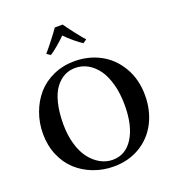

<svg xmlns="http://www.w3.org/2000/svg" viewBox="-157 -1008 1035 1140"><g transform="rotate(-20 360.5 -438.0)"><path d="M350.1 -619.1Q312 -619.1 280.3 -602.3Q248.5 -585.4 223.4 -551.8Q198.2 -518.1 184.1 -460.9Q169.9 -403.8 169.9 -329.1Q169.9 -259.8 186.5 -202.4Q203.1 -145 231.7 -107.9Q260.3 -70.8 297.1 -50.3Q334 -29.8 375 -29.8Q457 -29.8 504.4 -105.5Q551.8 -181.2 551.8 -310.1Q551.8 -383.8 535.6 -443.4Q519.5 -502.9 491.9 -540.8Q464.4 -578.6 428 -598.9Q391.6 -619.1 350.1 -619.1ZM685.1 -325.2Q685.1 -230 646.2 -154.1Q607.4 -78.1 534.7 -34.2Q461.9 9.8 367.2 9.8Q300.8 9.8 241 -12.7Q181.2 -35.2 135.7 -76.2Q90.3 -117.2 63.7 -179.2Q37.1 -241.2 37.1 -315.9Q37.1 -384.8 59.8 -447Q82.5 -509.3 123 -556.2Q163.6 -603 224.9 -630.6Q286.1 -658.2 358.9 -658.2Q448.7 -658.2 522.5 -618.4Q596.2 -578.6 640.6 -501.7Q685.1 -424.8 685.1 -325.2ZM241.2 -740.2 217.8 -755.9Q233.9 -773.9 269.5 -819.3Q305.2 -864.7 318.8 -886.2H369.1Q384.3 -862.8 419.7 -817.4Q455.1 -772 470.2 -755.9L446.8 -740.2Q427.7 -752 397.2 -777.3Q366.7 -802.7 344.2 -826.2Q321.3 -802.7 290.8 -777.1Q260.3 -751.5 241.2 -740.2Z"/></g></svg>

Font: Common Serif SemiBold
Style: Regular
Weight: 600
Designer: Philipp H. Poll, Khaled Hosny
Foundry: Stefan Peev, Context Ltd.
Version: Version 1.026